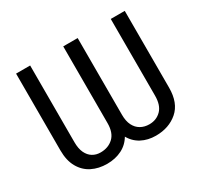

<svg xmlns="http://www.w3.org/2000/svg" viewBox="-149 -910 1176 1119"><g transform="rotate(-30 439.5 -350.5)"><path d="M393.6 -710.9H469.7V-194.3Q469.7 -126 444.3 -80.3Q418.9 -34.7 374.5 -12.2Q330.1 10.3 273.9 10.3Q217.3 10.3 172.6 -12.2Q127.9 -34.7 102.1 -80.3Q76.2 -126 76.2 -194.3V-710.9H170.9V-194.3Q170.9 -151.4 184.3 -123Q197.8 -94.7 220.9 -80.6Q244.1 -66.4 273.9 -66.4Q326.2 -66.4 359.9 -98.1Q393.6 -129.9 393.6 -194.3ZM713.4 -710.9H807.6V-194.3Q807.6 -91.3 749 -40.5Q690.4 10.3 602.1 10.3Q548.3 10.3 505.9 -12.2Q463.4 -34.7 439 -80.3Q414.6 -126 414.6 -194.3V-710.9H490.7V-194.3Q490.7 -151.4 505.1 -123Q519.5 -94.7 544.7 -80.6Q569.8 -66.4 602.1 -66.4Q649.9 -66.4 681.6 -98.1Q713.4 -129.9 713.4 -194.3Z"/></g></svg>

Font: RobotoDEMO
Style: Regular
Weight: 400
Designer: Christian Robertson
Foundry: Google
Version: Version 2.136